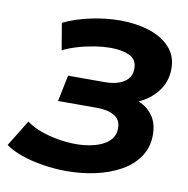

<svg xmlns="http://www.w3.org/2000/svg" viewBox="-126 -788 861 878"><g transform="rotate(10 304.0 -349.5)"><path d="M240 11Q185 11 130.5 2.5Q76 -6 30 -22Q-16 -38 -46 -60L29 -182Q53 -163 91 -148.5Q129 -134 173 -126Q217 -118 260 -118Q307 -118 347.5 -129Q388 -140 413 -163Q438 -186 438 -223Q438 -262 408 -280Q378 -298 327 -298H146L171 -420H341Q397 -420 430.5 -441.5Q464 -463 464 -504Q464 -547 429 -563Q394 -579 344 -579Q306 -579 265.5 -572.5Q225 -566 187 -554.5Q149 -543 122 -529L101 -653Q156 -680 226.5 -695Q297 -710 363 -710Q436 -710 496.5 -691Q557 -672 594 -632.5Q631 -593 631 -533Q631 -473 596.5 -428Q562 -383 509 -360Q551 -343 575.5 -308Q600 -273 600 -221Q600 -162 570 -118Q540 -74 488.5 -45.5Q437 -17 373 -3Q309 11 240 11Z"/></g></svg>

Font: Montserrat
Style: Bold Italic
Weight: 700
Italic angle: -11.3°
Designer: Julieta Ulanovsky
Foundry: Julieta Ulanovsky
Version: Version 9.000; ttfautohint (v1.8.4.7-5d5b)